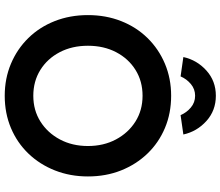

<svg xmlns="http://www.w3.org/2000/svg" viewBox="-82 -864 956 833"><g transform="rotate(90 396.5 -448.0)"><path d="M396 10Q321 10 257 -17Q193 -44 145.5 -92.5Q98 -141 72 -207Q46 -273 46 -351Q46 -429 72 -495Q98 -561 145.5 -609.5Q193 -658 257 -685Q321 -712 396 -712Q472 -712 536 -685Q600 -658 647 -609Q694 -560 720 -494.5Q746 -429 746 -351Q746 -274 720 -208Q694 -142 647 -93Q600 -44 536 -17Q472 10 396 10ZM396 -114Q459 -114 508 -145Q557 -176 585.5 -229.5Q614 -283 614 -351Q614 -419 585.5 -472.5Q557 -526 508 -557Q459 -588 396 -588Q333 -588 284 -557.5Q235 -527 207 -473.5Q179 -420 179 -351Q179 -282 207 -228.5Q235 -175 284 -144.5Q333 -114 396 -114ZM312 -753 228 -765Q241 -824 286.5 -865Q332 -906 396 -906Q460 -906 505.5 -865Q551 -824 564 -765L480 -753Q469 -779 447 -797.5Q425 -816 396 -816Q367 -816 345 -797.5Q323 -779 312 -753Z"/></g></svg>

Font: Lexend Deca Medium
Style: Regular
Weight: 500
Designer: Bonnie Shaver-Troup, Thomas Jockin
Foundry: Lexend
Version: Version 1.008; ttfautohint (v1.8.4.7-5d5b)